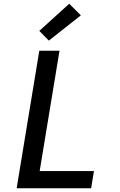

<svg xmlns="http://www.w3.org/2000/svg" viewBox="-20 -1006 640 1026"><path d="M69 0 190 -735H298L192 -92H482L467 0ZM241 -789 190 -841 350 -986 412 -924Z"/></svg>

Font: Iosevka Aile Semibold Oblique
Style: Regular
Weight: 600
Italic angle: -9°
Designer: Belleve Invis
Foundry: Belleve Invis
Version: Version 31.1.0; ttfautohint (v1.8.4)